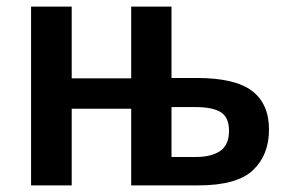

<svg xmlns="http://www.w3.org/2000/svg" viewBox="-20 -561 874 581"><path d="M572 -237Q623 -237 648 -221.5Q673 -206 673 -165Q673 -122 646 -104Q619 -86 574 -86H499V-237ZM499 -541H377V-324H197V-541H74V0H197V-232H377V0H580Q697 0 745.5 -46Q794 -92 794 -169Q794 -247 742.5 -286Q691 -325 576 -325H499Z"/></svg>

Font: Noto Sans Display Medium
Style: Regular
Weight: 500
Designer: Monotype Design Team
Foundry: Monotype Imaging Inc.
Version: Version 1.900